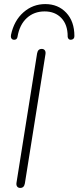

<svg xmlns="http://www.w3.org/2000/svg" viewBox="-20 -916 385 942"><path d="M61 -20 162 -654Q164 -665 169.5 -670.5Q175 -676 185 -676Q195 -676 200 -669Q205 -662 203 -650L102 -16Q100 -5 94.5 0.5Q89 6 79 6Q69 6 64 -1Q59 -8 61 -20ZM34 -745Q49 -815 95 -855.5Q141 -896 202 -896Q265 -896 305 -853.5Q345 -811 345 -739Q345 -731 341 -726.5Q337 -722 329 -721Q322 -720 317.5 -724Q313 -728 312 -735V-738Q312 -795 281 -827.5Q250 -860 199 -860Q147 -860 111.5 -827.5Q76 -795 66 -736Q65 -728 60 -724Q55 -720 47 -721Q39 -722 35.5 -728.5Q32 -735 34 -745Z"/></svg>

Font: SN Pro Thin
Style: Italic
Weight: 200
Italic angle: -9°
Designer: Tobias Whetton
Foundry: Supernotes
Version: Version 1.003;Glyphs 3.3 (3324)